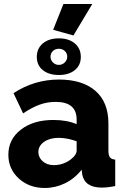

<svg xmlns="http://www.w3.org/2000/svg" viewBox="-20 -935 626 965"><path d="M349.1 -756.8 247.1 -785.2 298.8 -915H443.8ZM275.9 -742.2Q325.7 -742.2 356 -716.8Q386.2 -691.4 386.2 -648.9Q386.2 -606.9 356 -582.5Q325.7 -558.1 275.9 -558.1Q225.6 -558.1 195.3 -582.5Q165 -606.9 165 -648.9Q165 -691.4 195.3 -716.8Q225.6 -742.2 275.9 -742.2ZM233.9 -649.9Q233.9 -633.3 246.1 -621.1Q258.3 -608.9 275.9 -608.9Q293 -608.9 305.4 -621.1Q317.9 -633.3 317.9 -649.9Q317.9 -667 305.9 -678.5Q293.9 -689.9 275.9 -689.9Q257.8 -689.9 245.8 -678.5Q233.9 -667 233.9 -649.9ZM22 -157.2Q22 -234.9 85 -283.4Q147.9 -332 248 -332Q316.4 -332 365.2 -311V-334Q365.2 -422.9 259.8 -422.9Q217.3 -422.9 179 -408.9Q140.6 -395 96.2 -365.2L47.9 -466.8Q152.8 -535.2 275.9 -535.2Q394.5 -535.2 459.7 -478.3Q524.9 -421.4 524.9 -314.9V-178.2Q524.9 -154.3 532.5 -144.3Q540 -134.3 559.1 -132.8V0Q522 7.8 491.2 7.8Q405.8 7.8 393.1 -59.1L390.1 -82Q355.5 -37.6 306.9 -13.9Q258.3 9.8 205.1 9.8Q126.5 9.8 74.2 -38.1Q22 -85.9 22 -157.2ZM339.8 -137.2Q365.2 -157.7 365.2 -178.2V-225.1Q316.4 -242.2 274.9 -242.2Q230.5 -242.2 201.7 -222.2Q172.9 -202.1 172.9 -170.9Q172.9 -143.6 194.6 -124.3Q216.3 -105 252 -105Q275.9 -105 299.6 -113.8Q323.2 -122.6 339.8 -137.2Z"/></svg>

Font: Raleway-v4020 ExtraBold
Style: Regular
Weight: 800
Designer: Matt McInerney, Pablo Impallari, Rodrigo Fuenzalida
Foundry: Matt McInerney, Pablo Impallari, Rodrigo Fuenzalida
Version: Version 4.020;PS 004.020;hotconv 1.0.88;makeotf.lib2.5.64775